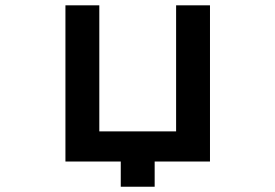

<svg xmlns="http://www.w3.org/2000/svg" viewBox="-20 -585 1040 725"><path d="M436 120.1V24.9H227.1V-564.9H355V-88.9H645V-564.9H772.9V24.9H564V120.1Z"/></svg>

Font: BIZ UDGothic
Style: Bold
Weight: 700
Monospace: yes
Designer: TypeBank Co., Ltd.
Foundry: Morisawa Inc.
Version: Version 1.05